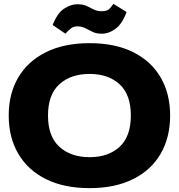

<svg xmlns="http://www.w3.org/2000/svg" viewBox="-20 -962 924 992"><path d="M443 10Q311 10 217.5 -36.5Q124 -83 74.5 -167.5Q25 -252 25 -365Q25 -478 74.5 -562Q124 -646 217.5 -692.5Q311 -739 443 -739Q575 -739 668 -692.5Q761 -646 810 -562Q859 -478 859 -365Q859 -252 810 -167.5Q761 -83 667.5 -36.5Q574 10 443 10ZM443 -150Q540 -150 598 -203.5Q656 -257 656 -365Q656 -473 598 -526.5Q540 -580 443 -580Q345 -580 286.5 -526.5Q228 -473 228 -365Q228 -257 287 -203.5Q346 -150 443 -150ZM504 -788Q477 -788 458 -797.5Q439 -807 421.5 -816Q404 -825 381 -826Q360 -826 345.5 -814.5Q331 -803 318 -788L252 -833Q277 -896 313 -918.5Q349 -941 381 -940Q409 -940 428 -931Q447 -922 464.5 -913Q482 -904 506 -904Q535 -904 547.5 -918.5Q560 -933 566 -942L634 -900Q612 -839 576.5 -813Q541 -787 504 -788Z"/></svg>

Font: Mona Sans Expanded ExtraBold
Style: Regular
Weight: 800
Width: 7
Designer: Deni Anggara
Foundry: GitHub
Version: Version 1.001; ttfautohint (v1.8.4.7-5d5b);gftools[0.9.33]